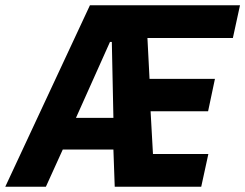

<svg xmlns="http://www.w3.org/2000/svg" viewBox="-62 -708 930 728"><path d="M-42 0 279 -688H848L821 -564H497L505 -409H753L727 -286H509L518 -124H728L701 0H373L368 -141H176L112 0ZM226 -261H368L362 -549H355Z"/></svg>

Font: Saira SemiCondensed
Style: Bold Italic
Weight: 700
Width: 4
Italic angle: -12°
Designer: Hector Gatti with collaboration of the Omnibus-Type team
Foundry: Omnibus-Type
Version: Version 1.101